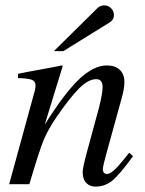

<svg xmlns="http://www.w3.org/2000/svg" viewBox="-20 -684 540 713"><path d="M180 -494 342 -654Q352 -664 367 -664Q382 -664 392.5 -653.5Q403 -643 403 -628Q403 -610 386 -600L215 -494ZM460 -117 474 -104Q423 -34 396 -12.5Q369 9 334 9Q314 9 300.5 -4.5Q287 -18 287 -45Q287 -61 303 -120L347 -282Q361 -336 361 -361Q361 -390 337 -390Q308 -390 273.5 -355.5Q239 -321 189 -248Q156 -199 140.5 -160Q125 -121 89 0H14L110 -350Q112 -360 112 -367Q112 -382 98.5 -387.5Q85 -393 47 -394V-410Q86 -418 134 -426.5Q182 -435 209 -441L213 -439L146 -221Q220 -339 274 -390Q328 -441 377 -441Q408 -441 425 -424.5Q442 -408 442 -380Q442 -355 432 -320L376 -117Q362 -67 362 -56Q362 -38 378 -38Q397 -38 439 -91Q446 -99 460 -117Z"/></svg>

Font: STIX
Style: Italic
Weight: 400
Italic angle: -16.33°
Designer: MicroPress Inc., with final additions and corrections provided by Coen Hoffman, Elsevier (retired)
Version: Version 1.1.1